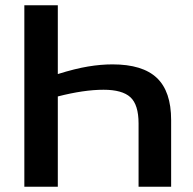

<svg xmlns="http://www.w3.org/2000/svg" viewBox="-20 -708 730 728"><path d="M199.2 -342.3V0H72.3V-688H199.2V-427.2Q265.1 -447.8 313.7 -455.8Q362.3 -463.9 406.7 -463.9Q520.5 -463.9 574.7 -412.6Q628.9 -361.3 628.9 -252.9V0H505.4V-239.7Q505.4 -311 474.4 -339.4Q443.4 -367.7 372.6 -367.7Q298.3 -367.7 199.2 -342.3Z"/></svg>

Font: Arimo SemiBold
Style: Regular
Weight: 600
Designer: Steve Matteson
Foundry: Monotype Imaging Inc.
Version: Version 1.33